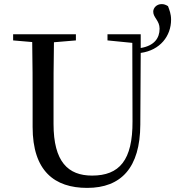

<svg xmlns="http://www.w3.org/2000/svg" viewBox="-20 -899 854 936"><path d="M241 -295V-394C241 -495 241 -595 243 -693L350 -702V-732H44V-702L137 -694C139 -594 139 -493 139 -394V-280C139 -65 246 17 405 17C571 17 663 -82 664 -291L666 -641C761 -654 814 -724 814 -803C814 -831 806 -850 799 -869C788 -876 779 -879 768 -879C744 -879 727 -861 727 -842C727 -813 758 -799 758 -759C758 -713 732 -676 666 -665V-732H504V-702L625 -690L626 -308C627 -118 562 -43 429 -43C312 -43 241 -110 241 -295Z"/></svg>

Font: Noto Serif JP Medium
Style: Regular
Weight: 500
Designer: Ryoko NISHIZUKA 西塚涼子 (kana & ideographs); Frank Grießhammer (Latin, Greek & Cyrillic); Wenlong ZHANG 张文龙 (bopomofo); San
Foundry: Adobe
Version: Version 2.001;hotconv 1.1.0;makeotfexe 2.6.0